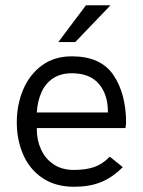

<svg xmlns="http://www.w3.org/2000/svg" viewBox="-20 -710 547 736"><path d="M44.4 0ZM44.4 0ZM263.7 5.9Q192.9 5.9 143.3 -27.3Q93.8 -60.5 69.1 -116.9Q44.4 -173.3 44.4 -241.2Q44.4 -308.6 68.8 -366.5Q93.3 -424.3 140.6 -459.2Q188 -494.1 255.4 -494.1Q366.2 -494.1 414.8 -422.4Q463.4 -350.6 463.4 -237.8L460.9 -219.2H121.1V-215.3Q121.1 -172.9 136.7 -138.7Q152.8 -102.1 185.1 -80.3Q217.3 -58.6 262.7 -58.6Q309.1 -58.6 341.3 -69.8Q373.5 -81.1 400.9 -109.4L450.7 -69.3Q410.6 -29.3 366.9 -11.7Q323.2 5.9 263.7 5.9ZM393.6 -278.8V-281.7Q393.6 -348.6 358.6 -388.9Q323.7 -429.2 255.4 -429.2Q212.9 -429.2 183.3 -409.7Q153.8 -390.1 138.7 -355.7Q123.5 -321.3 121.1 -278.8ZM268.6 -548.8H203.6L309.6 -689.9H403.8Z"/></svg>

Font: Acari Sans
Style: Regular
Weight: 400
Designer: Alfredo Marco Pradil and Stefan Peev
Foundry: Hanken Design Co.
Version: Version 1.045;February 4, 2021;FontCreator 13.0.0.2655 64-bi